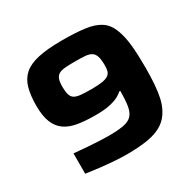

<svg xmlns="http://www.w3.org/2000/svg" viewBox="-154 -859 1040 1030"><g transform="rotate(-30 365.5 -344.0)"><path d="M348 8Q316 8 274 5Q232 2 187.5 -3Q143 -8 103 -14V-140Q145 -136 185.5 -133Q226 -130 259.5 -128.5Q293 -127 313 -127Q371 -127 406 -133.5Q441 -140 458.5 -158.5Q476 -177 482 -212Q488 -247 488 -305H482Q474 -297 455.5 -286Q437 -275 402 -266.5Q367 -258 308 -258Q246 -258 199 -266Q152 -274 121 -296Q90 -318 74 -357.5Q58 -397 58 -460Q58 -524 70.5 -569Q83 -614 114.5 -642Q146 -670 203.5 -683Q261 -696 351 -696Q435 -696 492.5 -688.5Q550 -681 586 -657.5Q622 -634 640 -585Q656 -544 662 -486Q668 -428 668 -347Q668 -290 664.5 -243.5Q661 -197 653 -161.5Q645 -126 630 -99Q609 -58 572.5 -34.5Q536 -11 481 -1.5Q426 8 348 8ZM360 -390Q403 -390 428.5 -394.5Q454 -399 466 -408.5Q478 -418 481.5 -432Q485 -446 485 -465Q485 -501 478.5 -521Q472 -541 457.5 -550Q443 -559 419.5 -561Q396 -563 360 -563Q321 -563 295.5 -561Q270 -559 256 -550.5Q242 -542 236 -525Q230 -508 230 -479Q230 -449 235.5 -430.5Q241 -412 255 -403.5Q269 -395 294.5 -392.5Q320 -390 360 -390Z"/></g></svg>

Font: Saira SemiExpanded
Style: Bold
Weight: 700
Width: 6
Designer: Hector Gatti with collaboration of the Omnibus-Type team
Foundry: Omnibus-Type
Version: Version 1.101